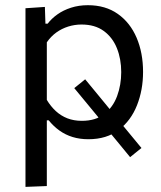

<svg xmlns="http://www.w3.org/2000/svg" viewBox="-20 -528 624 743"><path d="M78.6 195.2Q78.6 139.9 78.6 87.2Q78.6 34.5 78.6 -26.9V-268.9Q78.6 -323.9 78.6 -381.4Q78.6 -438.8 78.6 -496.1L153.7 -501.2L155.8 -436.5H164.5Q179.3 -456 202.1 -472.3Q225 -488.6 254.9 -498.2Q284.8 -507.9 320.2 -507.9Q388.2 -507.9 436 -474.1Q483.7 -440.4 508.7 -381.9Q533.6 -323.4 533.6 -249.6Q533.6 -180.1 510.2 -120.8Q486.8 -61.4 439.8 -25.3Q392.8 10.8 321.9 10.8Q288.8 10.8 260.9 2.2Q233.1 -6.3 210.1 -22.8Q187.1 -39.2 168.4 -62.4H161.2V-23.3Q161.2 35.4 161.2 86Q161.2 136.7 161.2 192ZM483.5 80.1Q457.8 48.8 434.7 20.7Q411.6 -7.3 391.9 -31.1L358.7 -76.4Q338.7 -100.4 315.9 -128.3Q293.1 -156.2 267.4 -187L309.6 -221.1Q335 -190.3 357.8 -162.7Q380.7 -135 400.9 -110.2L436.3 -65.7Q456 -41.9 478.9 -14.1Q501.7 13.7 527.4 44.7ZM296.8 -60.4Q350.1 -60.4 383.7 -86.8Q417.3 -113.3 433.2 -156.3Q449.1 -199.3 449.1 -249Q449.1 -299.7 432.4 -341.4Q415.7 -383.1 381.6 -408.1Q347.5 -433.1 295.4 -433.1Q269.1 -433.1 244.1 -425.3Q219.2 -417.5 198.1 -402.4Q177 -387.2 161.2 -364.3V-141.3Q176.4 -116.2 196.1 -98Q215.8 -79.9 240.8 -70.1Q265.9 -60.4 296.8 -60.4Z"/></svg>

Font: Commissioner Thin
Style: Regular
Weight: 100
Designer: Kostas Bartsokas
Foundry: Kostas Bartsokas
Version: Version 1.001;gftools[0.9.23]